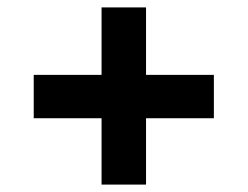

<svg xmlns="http://www.w3.org/2000/svg" viewBox="-20 -584 668 518"><path d="M254 -265V-86H374V-265H557V-382H374V-564H254V-382H71V-265Z"/></svg>

Font: Noto Sans Bengali UI ExtraBold
Style: Regular
Weight: 800
Designer: Jelle Bosma - Monotype Design Team
Foundry: Monotype Imaging Inc.
Version: Version 2.003